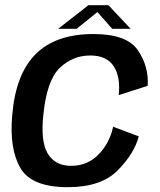

<svg xmlns="http://www.w3.org/2000/svg" viewBox="-20 -732 631 756"><path d="M247 5Q378 5 443.2 -61Q508.5 -127 526.5 -195L425.5 -233Q411.5 -168 367.8 -123.5Q324 -79 260 -79Q197 -79 168 -127.2Q139 -175.5 151 -282.5Q164.5 -416 215.5 -464.8Q266.5 -513.5 335.5 -513.5Q399.5 -513.5 427.2 -472Q455 -430.5 447.5 -357.5L561.5 -394Q566.5 -470 523 -534Q479.5 -598 348 -598Q199 -598 120 -518.5Q41 -439 28 -277Q16.5 -146 60.2 -70.5Q104 5 247 5ZM209 -618.5H281.5L363.5 -684.5L422 -618.5H494.5L407 -711.5H328Z"/></svg>

Font: Anybody Thin Medium
Style: Italic
Weight: 500
Italic angle: -10°
Version: Version 1.113;gftools[0.9.25]